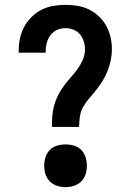

<svg xmlns="http://www.w3.org/2000/svg" viewBox="-20 -763 540 791"><path d="M194 -240Q194 -263 195.5 -285Q197 -307 203 -328.5Q209 -350 219 -370Q229 -390 242.5 -408.5Q256 -427 271 -443.5Q286 -460 299 -478Q312 -496 321 -516.5Q330 -537 330 -560Q330 -577 325 -593Q320 -609 309 -622Q298 -635 282 -641Q266 -647 249 -647Q231 -647 214.5 -639.5Q198 -632 187.5 -617.5Q177 -603 172.5 -585.5Q168 -568 168 -551V-546H57V-555Q57 -581 62.5 -606Q68 -631 80 -653Q92 -675 110 -693Q128 -711 150.5 -722.5Q173 -734 198.5 -738.5Q224 -743 249 -743Q274 -743 299 -739Q324 -735 346.5 -724Q369 -713 387.5 -695.5Q406 -678 418 -656Q430 -634 435.5 -609.5Q441 -585 441 -560Q441 -538 436.5 -516Q432 -494 424 -473Q416 -452 404.5 -433Q393 -414 379.5 -396.5Q366 -379 351 -362Q336 -345 324.5 -326Q313 -307 309.5 -285Q306 -263 306 -240ZM250 8Q232 8 215 2.5Q198 -3 185.5 -15.5Q173 -28 167.5 -45Q162 -62 162 -80Q162 -98 167.5 -115.5Q173 -133 185.5 -145.5Q198 -158 215 -163Q232 -168 250 -168Q268 -168 285 -163Q302 -158 314.5 -145.5Q327 -133 332.5 -115.5Q338 -98 338 -80Q338 -62 332.5 -45Q327 -28 314.5 -15.5Q302 -3 285 2.5Q268 8 250 8Z"/></svg>

Font: Iosevka Fixed
Style: Bold
Weight: 700
Monospace: yes
Designer: Belleve Invis
Foundry: Belleve Invis
Version: Version 32.3.0